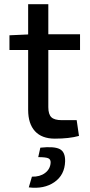

<svg xmlns="http://www.w3.org/2000/svg" viewBox="-20 -651 428 914"><path d="M345 -79 356 -4Q310 9 241 9Q179 9 146.5 -26.5Q114 -62 114 -128V-413H25V-483L114 -487V-631H210V-488H361V-413H210V-141Q210 -107 224.5 -93Q239 -79 274 -79ZM162 97 172 52Q237 45 264 58.5Q291 72 290 117Q288 182 239 216Q190 250 117 241L132 190Q170 191 194.5 172.5Q219 154 221 124Q222 108 210 102.5Q198 97 162 97Z"/></svg>

Font: Exo 2.0 Medium
Style: Regular
Weight: 500
Designer: Natanael Gama
Version: Version 1.001;PS 001.001;hotconv 1.0.70;makeotf.lib2.5.58329